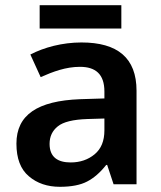

<svg xmlns="http://www.w3.org/2000/svg" viewBox="-20 -717 628 747"><path d="M134.3 -696.8V-606H452.1V-696.8ZM296.9 -551.8C222.7 -551.8 151.4 -532.7 98.1 -504.9L138.2 -417C187 -438.5 236.3 -457 291 -457C351.1 -457 386.2 -429.2 386.2 -360.8V-334L292 -331.1C125.5 -324.7 43.9 -270 43.9 -158.2C43.9 -100.6 60.1 -58.1 92.3 -31.2C124 -3.9 164.6 9.8 212.9 9.8C257.3 9.8 293 2.9 318.8 -10.7C344.7 -23.9 369.6 -45.4 393.1 -75.2H397L421.9 0H511.2V-363.8C511.2 -492.2 437 -551.8 296.9 -551.8ZM386.2 -255.9V-210C386.2 -168.5 373.5 -137.7 348.1 -116.7C322.8 -95.7 291.5 -85 254.9 -85C205.6 -85 172.9 -105 172.9 -157.2C172.9 -186 183.6 -208.5 205.1 -225.6C226.1 -242.7 264.6 -252 319.8 -253.9Z"/></svg>

Font: Noto Reveo Sans
Style: Regular
Weight: 600
Designer: Monotype Design Team
Foundry: Monotype Imaging Inc.
Version: Version 2.007